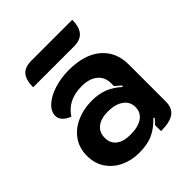

<svg xmlns="http://www.w3.org/2000/svg" viewBox="-188 -788 917 917"><g transform="rotate(-45 270.5 -329.0)"><path d="M38 -158Q38 -210 65 -248.5Q92 -287 138.5 -307.5Q185 -328 241 -328Q287 -328 323.5 -313.5Q360 -299 391 -270L396 -275Q387 -284 365 -302V-322Q365 -363 336 -387Q307 -411 255 -411Q162 -411 118 -343Q96 -350 81 -365.5Q66 -381 66 -399Q66 -429 93 -454Q120 -479 166 -494Q212 -509 266 -509Q372 -509 430 -459.5Q488 -410 488 -325V-75Q488 -31 460 -11Q432 9 372 9V-32Q389 -49 395 -57L391 -62Q358 -27 320.5 -9Q283 9 225 9Q174 9 131.5 -11Q89 -31 63.5 -68.5Q38 -106 38 -158ZM367 -159Q367 -195 337.5 -216Q308 -237 258 -237Q212 -237 185.5 -216.5Q159 -196 159 -159Q159 -121 185 -101.5Q211 -82 257 -82Q309 -82 338 -102Q367 -122 367 -159ZM173 -667H448Q448 -620 428 -595.5Q408 -571 363 -571H88Q88 -619 107.5 -643Q127 -667 173 -667Z"/></g></svg>

Font: K2D
Style: Bold
Weight: 700
Designer: Katatrad Aksorn Co.,Ltd.
Foundry: Cadson Demak Co.,Ltd.
Version: Version 1.000; ttfautohint (v1.6)